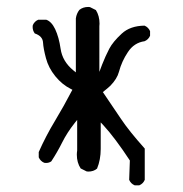

<svg xmlns="http://www.w3.org/2000/svg" viewBox="-20 -498 540 566"><path d="M422.4 -406.2Q417.5 -417.5 406.2 -422.4Q363.8 -421.9 338.9 -398.9Q313 -375 302.2 -354.5Q291 -333 281.2 -308.1L272.9 -286.1V-420.9L273.4 -428.2Q273.4 -451.2 262.7 -468.3L245.1 -477.1Q242.7 -477.5 240.2 -477.5Q224.6 -477.5 213.9 -468.8Q205.6 -458 203.6 -443.8V-284.7L196.3 -290.5Q164.1 -316.9 158.7 -354Q153.8 -388.2 142.6 -412.1Q131.8 -434.6 116.2 -439.9H92.8Q81.5 -435.1 76.7 -423.8Q76.2 -421.4 76.2 -418.9Q76.2 -407.7 82.5 -399.4Q106 -391.6 106.9 -372.1Q107.9 -355 115.5 -326.4Q123 -297.9 143.1 -273.2Q163.1 -248.5 189.5 -235.4L193.4 -233.4Q168 -184.6 141.6 -140.9Q115.2 -97.2 94.2 -49.8V-34.2Q99.1 -22.9 110.4 -18.1Q113.3 -17.6 115.2 -17.6Q125 -17.6 131.3 -22.5Q148.9 -49.3 163.3 -78.1Q177.7 -106.9 199.7 -134.8L207.5 -144.5V-54.2Q206.5 -47.9 206.5 -42Q206.5 -18.6 217.8 -1.5L235.4 7.3Q237.8 7.8 240.2 7.8Q255.9 7.8 266.1 -1Q276.9 -26.9 276.9 -59.1V-137.2L284.7 -128.9Q318.8 -91.8 362.8 -24.9L360.8 32.2Q365.7 43.5 377 48.3H390.6Q401.9 43.5 406.7 32.2V-60.1Q360.4 -111.8 336.4 -147.9L283.2 -226.6Q296.9 -237.3 305.2 -245.1Q325.2 -265.6 330.6 -286.1Q338.9 -317.4 356.9 -344.2Q375 -372.1 406.2 -376.5Q417.5 -381.3 422.4 -392.6Z"/></svg>

Font: Bakudai
Style: Light
Weight: 300
Version: Version 1.48